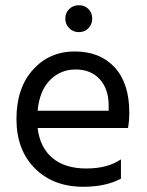

<svg xmlns="http://www.w3.org/2000/svg" viewBox="-20 -710 562 735"><path d="M318.5 -675.5Q333 -661 333 -639Q333 -617 318.5 -602Q304 -587 282 -587Q260 -587 245 -602Q230 -617 230 -639Q230 -661 245 -675.5Q260 -690 282 -690Q304 -690 318.5 -675.5ZM124 -286H396V-306Q396 -369 362 -406.5Q328 -444 269.5 -444Q211 -444 171 -403Q131 -362 124 -286ZM299 5Q184 5 113.5 -65.5Q43 -136 43 -254.5Q43 -373 106 -443Q169 -513 266 -513Q363 -513 419 -452Q475 -391 475 -279Q475 -247 470 -220H124Q133 -145 181 -105Q229 -65 310.5 -65Q392 -65 443 -100V-26Q384 5 299 5Z"/></svg>

Font: Hind Colombo
Style: Regular
Weight: 400
Designer: Jyotish Sonowal, Aditi Pimprikar
Foundry: Indian Type Foundry
Version: Version 1.000;PS 1.0;hotconv 1.0.86;makeotf.lib2.5.63406; tt